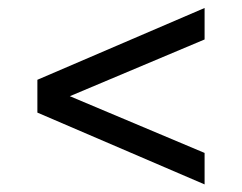

<svg xmlns="http://www.w3.org/2000/svg" viewBox="-20 -582 615 488"><path d="M500 -113.3 75 -295.8V-379.2L500 -561.7V-481.7L157.5 -337.5L500 -193.3Z"/></svg>

Font: Funnel Display
Style: Regular
Weight: 400
Designer: NORD ID, Kristian Moeller
Foundry: Dicotype
Version: Version 1.000